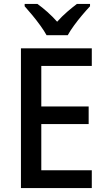

<svg xmlns="http://www.w3.org/2000/svg" viewBox="-20 -961 544 981"><path d="M449 0H87V-714H449V-624H191V-417H433V-327H191V-91H449ZM218 -781Q206 -803 186.5 -830Q167 -857 145.5 -883Q124 -909 106 -929V-941H171Q195 -924 221.5 -900.5Q248 -877 272 -850Q297 -878 322.5 -900Q348 -922 373 -941H440V-929Q422 -910 400 -884Q378 -858 358 -830.5Q338 -803 326 -781Z"/></svg>

Font: Noto Sans Telugu SemiCondensed Medium
Style: Regular
Weight: 500
Width: 4
Designer: Jelle Bosma - Monotype Design Team
Foundry: Monotype Imaging Inc.
Version: Version 2.005; ttfautohint (v1.8.4.7-5d5b)